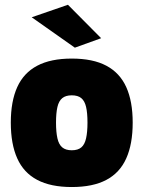

<svg xmlns="http://www.w3.org/2000/svg" viewBox="-20 -756 590 789"><path d="M274.9 12.6Q188.4 12.6 132.9 -16.8Q77.3 -46.1 50.9 -105.1Q24.4 -164 24.4 -252.1Q24.4 -339.6 50.9 -398.1Q77.3 -456.5 132.9 -485.9Q188.4 -515.3 274.9 -515.3Q361.9 -515.3 417.1 -485.9Q472.4 -456.5 498.8 -398.1Q525.3 -339.6 525.3 -252.1Q525.3 -164 498.8 -105.1Q472.4 -46.1 417.1 -16.8Q361.9 12.6 274.9 12.6ZM274.9 -138.5Q300.2 -138.5 314.1 -150.3Q328 -162 333.7 -187.5Q339.5 -213 339.5 -252.1Q339.5 -292.3 333.7 -316.7Q328 -341.2 314.1 -352.7Q300.2 -364.3 274.9 -364.3Q250 -364.3 235.9 -352.7Q221.7 -341.2 216 -316.5Q210.2 -291.7 210.2 -252.1Q210.2 -213 216 -187.5Q221.7 -162 235.9 -150.3Q250 -138.5 274.9 -138.5ZM287.6 -560.1 110.3 -685 259.2 -736.4 395.6 -599Z"/></svg>

Font: TitilliumWeb ExtraLight
Style: Regular
Weight: 400
Designer: Mohamed Gaber, Accademia di Belle Arti di Urbino and others
Foundry: Kief Type Foundry, Accademia di Belle Arti di Urbino and others
Version: Version 3.000; ttfautohint (v1.8.2)